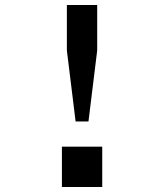

<svg xmlns="http://www.w3.org/2000/svg" viewBox="-20 -750 658 770"><path d="M248.2 -547.5V-730H369.8V-547.5L334.8 -263H283.2ZM228.3 -161.7H390V0H228.3Z"/></svg>

Font: Monaspace Krypton Var ExLight
Style: Regular
Weight: 200
Designer: Riley Cran and the Lettermatic Team
Version: Version 1.200 (Monaspace Krypton Var)